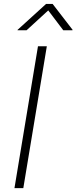

<svg xmlns="http://www.w3.org/2000/svg" viewBox="-20 -965 393 985"><path d="M220.2 -727.5 99.6 0H54.2L174.8 -727.5ZM116.2 -809.6H69.8L70.3 -812L216.3 -944.8H250L352.5 -812L351.6 -809.6H304.7L227.5 -911.6Z"/></svg>

Font: Inter 18pt ExtraLight
Style: Italic
Weight: 250
Italic angle: -9.3988°
Designer: Rasmus Andersson
Foundry: rsms
Version: Version 4.001;git-66647c0bb